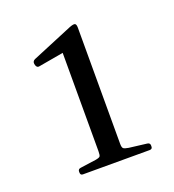

<svg xmlns="http://www.w3.org/2000/svg" viewBox="-90 -964 526 579"><g transform="rotate(-20 173.5 -674.5)"><path d="M294 -478Q303 -477 303 -469V-465Q303 -457 294 -457H80Q72 -457 72 -466V-469Q72 -477 81 -478L131 -485Q143 -487 145.5 -490.5Q148 -494 148 -507V-847L181 -828L67 -808Q60 -807 57 -816L56 -821Q55 -829 63 -833L195 -888Q208 -893 212.5 -891Q217 -889 217 -878V-505Q217 -494 220.5 -490.5Q224 -487 237 -485Z"/></g></svg>

Font: Hahmlet Light
Style: Regular
Weight: 300
Designer: Minjoo Ham & Mark Frömberg
Foundry: hypertype
Version: Version 1.002